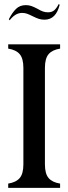

<svg xmlns="http://www.w3.org/2000/svg" viewBox="-20 -916 333 936"><path d="M20 0V-21Q58 -27 76 -48Q94 -69 94 -115V-585Q94 -631 76 -652Q58 -673 20 -679V-700H108H185H273V-679Q235 -673 217 -652Q199 -631 199 -585V-115Q199 -69 217 -48Q235 -27 273 -21V0H185H108ZM139 -837Q123 -845 112 -849Q101 -853 88 -853Q70 -853 55 -843.5Q40 -834 27 -817L23 -823L24 -824Q40 -855 58.5 -873Q77 -891 106 -891Q121 -891 133.5 -886.5Q146 -882 163 -873Q178 -864 189.5 -860Q201 -856 214 -856Q233 -856 244.5 -866Q256 -876 266 -896L271 -893Q253 -820 197 -820Q182 -820 169.5 -824Q157 -828 139 -837Z"/></svg>

Font: RL Madena Variable
Style: Regular
Weight: 400
Designer: I Kadek Wantara Putra
Foundry: Roughlines ID
Version: Version 1.000;Glyphs 3.1.2 (3151)